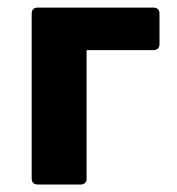

<svg xmlns="http://www.w3.org/2000/svg" viewBox="-20 -492 472 512"><path d="M64.5 -456.1V-15.6C64.5 -5.9 70.3 0 80.1 0H195.3C205.1 0 210.9 -5.9 210.9 -15.6V-358.4H389.6C399.4 -358.4 405.3 -364.3 405.3 -374V-456.1C405.3 -465.8 399.4 -471.7 389.6 -471.7H80.1C70.3 -471.7 64.5 -465.8 64.5 -456.1Z"/></svg>

Font: Ed Sans Neue
Style: Bold
Weight: 700
Designer: Stephen Hutchings
Version: Version 1.004;PS 001.004;hotconv 1.0.88;makeotf.lib2.5.64775